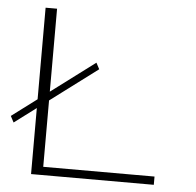

<svg xmlns="http://www.w3.org/2000/svg" viewBox="-50 -726 794 776"><g transform="rotate(5 347.0 -337.5)"><path d="M15.5 -201.5 341.5 -446 328 -471.5 2 -227ZM104 0H602V-33.5H150.5V-675H104Z"/></g></svg>

Font: Anybody Expanded ExtraLight
Style: Regular
Weight: 250
Width: 7
Version: Version 1.113;gftools[0.9.25]